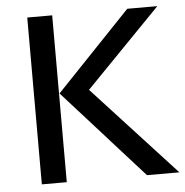

<svg xmlns="http://www.w3.org/2000/svg" viewBox="-49 -696 717 744"><g transform="rotate(-5 309.5 -324.5)"><path d="M619 0 298 -349 590 -649H473L183 -345L493 0ZM181 0V-649H84V0Z"/></g></svg>

Font: Gamestation Text
Style: Bold
Weight: 400
Designer: Jonas Hecksher
Foundry: Jonas Hecksher, Playtypeª, e-types AS
Version: Version 1.003